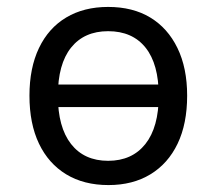

<svg xmlns="http://www.w3.org/2000/svg" viewBox="-20 -525 624 554"><path d="M293 9Q222 9 171 -22Q120 -53 92.5 -110.5Q65 -168 65 -249Q65 -329 92.5 -386.5Q120 -444 171 -474.5Q222 -505 292 -505Q363 -505 413.5 -474.5Q464 -444 492 -386.5Q520 -329 520 -249Q520 -168 492.5 -110.5Q465 -53 414 -22Q363 9 293 9ZM292 -61Q361 -61 399.5 -109.5Q438 -158 438 -249Q438 -340 400 -387.5Q362 -435 292 -435Q223 -435 185 -387.5Q147 -340 147 -249Q147 -158 185 -109.5Q223 -61 292 -61ZM118 -216V-281H467V-216Z"/></svg>

Font: Nunito Sans 7pt SemiCondensed
Style: Regular
Weight: 400
Width: 4
Designer: Vernon Adams
Foundry: Vernon Adams
Version: Version 3.101;gftools[0.9.27]